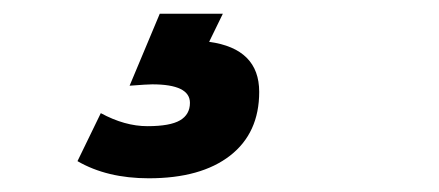

<svg xmlns="http://www.w3.org/2000/svg" viewBox="-20 -26 640 280"><path d="M358 108Q358 168 315.5 201Q273 234 197 234Q136 234 93 209L127 139Q162 158 195 158Q228 158 242.5 149.5Q257 141 257 124Q257 97 202 97Q195 97 169 99L213 -6H305L285 35Q358 45 358 108Z"/></svg>

Font: KoHo
Style: Bold Italic
Weight: 700
Italic angle: -10°
Version: Version 1.000; ttfautohint (v1.6)